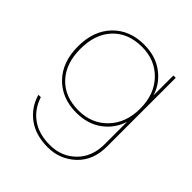

<svg xmlns="http://www.w3.org/2000/svg" viewBox="-217 -694 1105 1105"><g transform="rotate(45 335.5 -141.5)"><path d="M323 -547Q416 -547 480.5 -499Q545 -451 567 -377V-540H586V20Q586 132 516 198Q446 264 347 264Q249 264 184.5 216.5Q120 169 96 88H116Q139 161 197.5 203.5Q256 246 347 246Q441 246 504 184Q567 122 567 20V-164Q545 -89 480.5 -41Q416 7 323 7Q205 7 132.5 -68Q60 -143 60 -270Q60 -397 132.5 -472Q205 -547 323 -547ZM323 -529Q211 -529 145.5 -459.5Q80 -390 80 -270Q80 -150 145.5 -80.5Q211 -11 323 -11Q430 -11 498.5 -82.5Q567 -154 567 -270Q567 -386 498.5 -457.5Q430 -529 323 -529Z"/></g></svg>

Font: SVN-Poppins Thin
Style: Regular
Weight: 100
Designer: Ninad Kale (Devanagari), Jonny Pinhorn (Latin)
Foundry: Indian Type Foundry
Version: Version 3.002 2017